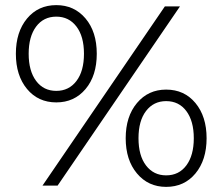

<svg xmlns="http://www.w3.org/2000/svg" viewBox="-20 -725 869 750"><path d="M42 -515Q42 -600 85.5 -652.5Q129 -705 200 -705Q270 -705 314 -653Q358 -601 358 -515Q358 -429 314 -377Q270 -325 200 -325Q129 -325 85.5 -377.5Q42 -430 42 -515ZM624 -700H683L205 0H146ZM308 -515Q308 -583 278.5 -621.5Q249 -660 200 -660Q150 -660 121 -621Q92 -582 92 -515Q92 -448 121 -409Q150 -370 200 -370Q249 -370 278.5 -408.5Q308 -447 308 -515ZM471 -185Q471 -270 515 -322.5Q559 -375 629 -375Q700 -375 743.5 -322.5Q787 -270 787 -185Q787 -100 743.5 -47.5Q700 5 629 5Q559 5 515 -47.5Q471 -100 471 -185ZM737 -185Q737 -252 708 -291Q679 -330 629 -330Q580 -330 550.5 -291.5Q521 -253 521 -185Q521 -117 550.5 -78.5Q580 -40 629 -40Q679 -40 708 -79Q737 -118 737 -185Z"/></svg>

Font: Montserrat Regular M
Style: Regular-M
Weight: 400
Designer: Julieta Ulanovsky
Foundry: Julieta Ulanovsky
Version: Version 7.200